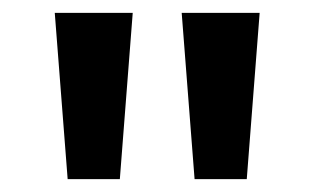

<svg xmlns="http://www.w3.org/2000/svg" viewBox="-20 -734 488 298"><path d="M186 -714 166 -456H85L65 -714ZM383 -714 363 -456H282L262 -714Z"/></svg>

Font: Noto Sans Ethiopic SemiBold
Style: Regular
Weight: 600
Designer: Monotype Design Team
Foundry: Monotype Imaging Inc.
Version: Version 2.102; ttfautohint (v1.8.4.7-5d5b)